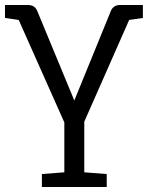

<svg xmlns="http://www.w3.org/2000/svg" viewBox="-23 -750 593 770"><path d="M405 0H145V-52L235 -59V-259L52 -670L-3 -678V-730H89Q116 -730 126 -707L275 -347L422 -707Q432 -730 459 -730H550V-678L495 -670L315 -262V-59L405 -52Z"/></svg>

Font: Fauna One
Style: Regular
Weight: 400
Version: Version 1.001